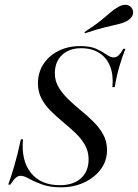

<svg xmlns="http://www.w3.org/2000/svg" viewBox="-20 -776 580 807"><path d="M236.3 11.3Q190.3 11.3 157.7 -0.4Q125 -12.1 102.8 -24.6Q80.6 -37.1 66.9 -37.1Q55.6 -37.1 46 -28.6Q36.3 -20.2 23.4 0H14.5Q28.2 -37.9 41.1 -82.3Q54 -126.6 67.7 -190.3H76.6Q68.5 -100.8 110.1 -49.2Q151.6 2.4 231.5 2.4Q287.9 2.4 320.2 -26.6Q352.4 -55.6 352.4 -106.5Q352.4 -139.5 337.1 -166.5Q321.8 -193.5 297.6 -216.5Q273.4 -239.5 246 -262.1Q218.5 -284.7 194.4 -308.5Q170.2 -332.3 154.8 -360.9Q139.5 -389.5 139.5 -425.8Q139.5 -471 162.5 -506.5Q185.5 -541.9 225.8 -562.1Q266.1 -582.3 316.9 -582.3Q359.7 -582.3 385.1 -570.6Q410.5 -558.9 427.4 -546.8Q444.4 -534.7 458.9 -534.7Q469.4 -534.7 478.6 -543.5Q487.9 -552.4 498.4 -571H507.3Q494.4 -539.5 482.3 -498.8Q470.2 -458.1 462.1 -409.7H452.4Q457.3 -459.7 443.1 -496.4Q429 -533.1 397.6 -553.2Q366.1 -573.4 321 -573.4Q271 -573.4 240.7 -544.8Q210.5 -516.1 210.5 -467.7Q210.5 -435.5 226.6 -408.9Q242.7 -382.3 267.3 -358.5Q291.9 -334.7 320.2 -311.7Q348.4 -288.7 373.4 -263.7Q398.4 -238.7 414.1 -210.1Q429.8 -181.5 429.8 -145.2Q429.8 -100.8 404.4 -65.7Q379 -30.6 335.1 -9.7Q291.1 11.3 236.3 11.3ZM337.9 -636.3 334.7 -641.1Q379 -669.4 404 -689.9Q429 -710.5 446 -725Q462.9 -739.5 479.8 -748.4Q498.4 -758.1 513.7 -755.2Q529 -752.4 536.3 -737.9Q542.7 -724.2 536.7 -710.9Q530.6 -697.6 512.9 -687.1Q496.8 -679 474.6 -673.8Q452.4 -668.5 420.2 -660.9Q387.9 -653.2 337.9 -636.3Z"/></svg>

Font: Playfair 144pt
Style: Italic
Weight: 400
Italic angle: -15.6°
Designer: Claus Eggers Sørensen
Foundry: Claus Eggers Sørensen
Version: Version 2.001;gftools[0.9.30]